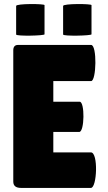

<svg xmlns="http://www.w3.org/2000/svg" viewBox="-20 -920 528 940"><path d="M59 -751C59 -742 198 -745 198 -752V-895C198 -902 59 -903 59 -891ZM289 -751C289 -742 428 -745 428 -752V-895C428 -902 289 -903 289 -891ZM425 0C455 0 462 -174 425 -174H241V-274H368C394 -274 396 -422 370 -422H241V-523H426C452 -523 456 -700 426 -700H68C53 -700 45 -691 45 -674V-31C45 -10 58 0 83 0Z"/></svg>

Font: Lilita 2
Style: Regular
Weight: 400
Designer: Juan Montoreano
Foundry: Juan Montoreano
Version: Version 2.001